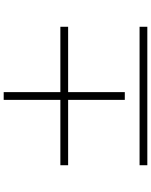

<svg xmlns="http://www.w3.org/2000/svg" viewBox="91 -919 818 1040"><g transform="rotate(-90 500.0 -399.0)"><path d="M521 -132H479V-439H125V-481H479V-788H521V-481H875V-439H521ZM125 -52H875V-10H125Z"/></g></svg>

Font: Noto Serif SC ExtraLight
Style: Regular
Weight: 200
Designer: Ryoko NISHIZUKA 西塚涼子 (kana & ideographs); Frank Grießhammer (Latin, Greek & Cyrillic); Wenlong ZHANG 张文龙 (bopomofo); San
Foundry: Adobe
Version: Version 2.002-H1;hotconv 1.1.0;makeotfexe 2.6.0